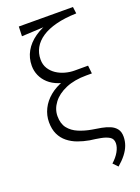

<svg xmlns="http://www.w3.org/2000/svg" viewBox="-168 -784 767 1051"><g transform="rotate(-20 216.0 -258.5)"><path d="M333 195 307 168Q334 144 348.5 118Q363 92 363 69Q363 44 344 32.5Q325 21 295.5 15.5Q266 10 233 6Q199 0 167.5 -11.5Q136 -23 111 -43Q86 -63 72 -92.5Q58 -122 58 -163Q58 -203 76 -239.5Q94 -276 128 -304Q162 -332 210 -348.5Q258 -365 316 -365L337 -334Q268 -334 217.5 -312.5Q167 -291 140 -255Q113 -219 113 -178Q113 -134 134 -107.5Q155 -81 189.5 -66.5Q224 -52 264 -45Q291 -41 318 -36Q345 -31 367 -21.5Q389 -12 402 5Q415 22 415 50Q415 76 406 100.5Q397 125 378.5 148.5Q360 172 333 195ZM258 -334Q214 -334 179.5 -346.5Q145 -359 122 -380Q99 -401 87 -428Q75 -455 75 -485Q75 -531 96.5 -569Q118 -607 158 -635Q198 -663 253 -679Q308 -695 376 -696L401 -672Q334 -670 283.5 -657Q233 -644 199.5 -621.5Q166 -599 149 -568.5Q132 -538 132 -501Q132 -471 146 -448.5Q160 -426 182.5 -411Q205 -396 232.5 -388.5Q260 -381 286 -381H365L370 -334ZM80 -656 82 -712 397 -711 402 -672Z"/></g></svg>

Font: Ysabeau Office Light
Style: Regular
Weight: 300
Designer: Christian Thalmann (Catharsis Fonts)
Version: Version 2.001;gftools[0.9.30]; featfreeze: tnum,lnum,ss02